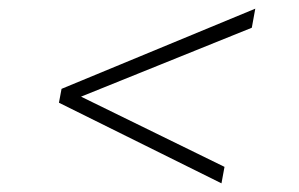

<svg xmlns="http://www.w3.org/2000/svg" viewBox="-20 -571 690 443"><path d="M569 -551 561 -507 167 -348 498 -186 491 -148 116 -334 122 -366Z"/></svg>

Font: REM Medium Thin
Style: Italic
Weight: 250
Italic angle: -11°
Version: Version 1.005;gftools[0.9.28]